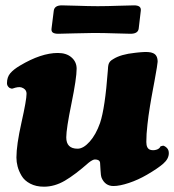

<svg xmlns="http://www.w3.org/2000/svg" viewBox="-20 -684 647 713"><path d="M325.7 -561.5Q298.3 -561.5 256.1 -560.1Q213.9 -558.6 196.3 -558.6Q182.6 -558.6 176.3 -563Q169.9 -567.4 171.4 -578.1L179.7 -644.5Q182.6 -664.1 209.5 -664.1Q226.6 -664.1 268.6 -662.6Q310.5 -661.1 337.9 -661.1H348.6Q377.9 -661.1 419.4 -662.6Q460.9 -664.1 478 -664.1Q491.2 -664.1 497.6 -659.4Q503.9 -654.8 502.9 -644.5L495.1 -578.1Q492.7 -558.6 464.8 -558.6Q447.8 -558.6 406.5 -560.1Q365.2 -561.5 335.9 -561.5ZM143.1 9.3Q113.8 9.3 92.3 -2Q70.8 -13.2 60.3 -31Q49.8 -48.8 45.4 -65.7Q41 -82.5 41 -99.1Q41 -145.5 59.8 -229.2Q78.6 -313 78.6 -335.9Q78.6 -345.7 72.3 -352.1Q67.4 -356.9 59.6 -359.4Q48.3 -362.8 27.8 -355.5Q23.4 -353.5 15.6 -357.4Q5.9 -364.3 5.9 -375Q5.9 -397.5 18.1 -411.9Q30.3 -426.3 54.2 -440.4Q132.8 -487.3 194.8 -487.3Q226.6 -487.3 245.1 -471.2Q264.6 -454.6 264.6 -428.7Q264.6 -393.6 245.4 -299.6Q226.1 -205.6 226.1 -173.8Q226.1 -131.8 268.1 -131.8Q289.6 -131.8 313 -158Q336.4 -184.1 351.6 -227.5Q370.1 -282.7 380.4 -421.4Q380.4 -423.3 380.9 -428Q381.3 -432.6 381.3 -434.6Q381.3 -436.5 382.1 -440.4Q382.8 -444.3 383.5 -446.3Q384.3 -448.2 385.7 -451.2Q387.2 -454.1 389.2 -456.1Q391.1 -458 394 -460.4Q397 -462.9 400.9 -464.8Q428.7 -482.4 481 -487.8Q483.9 -488.3 491.5 -489Q499 -489.7 502.4 -490Q505.9 -490.2 512.5 -490.7Q519 -491.2 522.7 -491Q526.4 -490.7 531.5 -490.5Q536.6 -490.2 540.5 -489.3Q544.4 -488.3 547.9 -486.8Q565.4 -480 565.4 -454.6Q565.4 -446.8 553.7 -382.8Q552.7 -378.4 548.3 -354Q543.9 -329.6 542.2 -320.6Q540.5 -311.5 536.9 -289.3Q533.2 -267.1 531.5 -253.9Q529.8 -240.7 527.6 -221.9Q525.4 -203.1 524.4 -187.3Q523.4 -171.4 523.4 -156.7Q523.4 -132.8 537.6 -127.9Q548.3 -124.5 560.3 -127.9Q572.3 -131.3 576.2 -140.6Q585 -143.1 585.9 -143.1Q593.8 -141.1 600.3 -134Q606.9 -127 606.9 -115.2Q606.9 -94.2 586.2 -76.2Q565.4 -58.1 525.9 -35.2Q493.2 -16.1 458.7 -4.6Q424.3 6.8 401.4 6.8Q370.6 6.8 357.4 -23.4Q354 -32.7 353.3 -52Q352.5 -71.3 351.6 -80.1Q349.6 -91.8 332.5 -91.8Q324.7 -91.8 309.6 -80.1Q258.8 -35.2 220.7 -12.9Q182.6 9.3 143.1 9.3Z"/></svg>

Font: Cooper* ExtraBold
Style: Italic
Weight: 800
Italic angle: -7°
Designer: Owen Earl
Foundry: indestructible type*
Version: Version 0.001